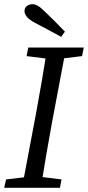

<svg xmlns="http://www.w3.org/2000/svg" viewBox="-23 -897 420 917"><path d="M-3 0 6 -40 133 -55H151L271 -40L263 0ZM82 0 150 -360Q164 -437 177.5 -515Q191 -593 203 -670H293L225 -310Q211 -233 197.5 -155Q184 -77 172 0ZM104 -629 112 -670H377L369 -629L244 -614H225ZM287 -746 269 -721Q238 -738 206.5 -755Q175 -772 144 -788Q116 -803 105 -817Q94 -831 94 -844Q94 -859 105 -868Q116 -877 132 -877Q145 -877 159 -868.5Q173 -860 194 -839Q218 -816 241.5 -792.5Q265 -769 287 -746Z"/></svg>

Font: Source Serif 4
Style: Italic
Weight: 400
Italic angle: -12°
Designer: Frank Grießhammer
Foundry: Adobe Systems Incorporated
Version: Version 4.004;hotconv 1.0.116;makeotfexe 2.5.65601